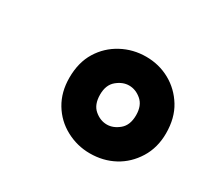

<svg xmlns="http://www.w3.org/2000/svg" viewBox="-74 -816 533 499"><g transform="rotate(30 192.0 -566.5)"><path d="M238 -421Q200 -421 166.5 -439Q133 -457 113.5 -489.5Q94 -522 94 -565Q94 -611 114 -643.5Q134 -676 167.5 -694Q201 -712 240 -712Q279 -712 311.5 -694Q344 -676 364 -643.5Q384 -611 384 -565Q384 -522 363.5 -489Q343 -456 310.5 -438.5Q278 -421 238 -421ZM239 -508Q258 -508 275.5 -522.5Q293 -537 293 -567Q293 -596 276 -610.5Q259 -625 239 -625Q220 -625 202.5 -610.5Q185 -596 185 -567Q185 -537 202 -522.5Q219 -508 239 -508Z"/></g></svg>

Font: DM Sans 10pt ExtraBold
Style: Italic
Weight: 800
Italic angle: -10°
Version: Version 4.004;gftools[0.9.30]